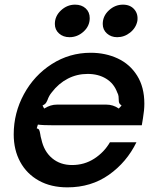

<svg xmlns="http://www.w3.org/2000/svg" viewBox="-20 -795 678 826"><path d="M39 -217Q39 -309 83 -390Q127 -471 203 -519.5Q279 -568 370 -568Q434 -568 486.5 -543.5Q539 -519 570 -469.5Q601 -420 601 -349Q601 -321 595 -286L590 -256H214Q164 -256 143 -259L138 -243Q146 -241 148.5 -236Q151 -231 153 -219Q155 -205 158 -196Q169 -144 204 -114.5Q239 -85 290 -85Q343 -85 385.5 -112.5Q428 -140 453 -183H567Q525 -97 448.5 -43Q372 11 270 11Q199 11 147 -18Q95 -47 67 -98.5Q39 -150 39 -217ZM170 -328Q185 -337 198 -341Q211 -345 226 -345H437Q467 -345 491 -328L503 -341Q495 -347 493 -351.5Q491 -356 491 -363Q491 -372 490 -380.5Q489 -389 484 -398Q470 -436 436.5 -456.5Q403 -477 357 -477Q311 -477 271.5 -456.5Q232 -436 203 -398Q191 -384 184 -364Q180 -355 176.5 -350.5Q173 -346 163 -341ZM216 -692Q216 -726 242.5 -750.5Q269 -775 303 -775Q331 -775 348.5 -759Q366 -743 366 -717Q366 -683 339.5 -659Q313 -635 279 -635Q252 -635 234 -651Q216 -667 216 -692ZM422 -692Q422 -726 448.5 -750.5Q475 -775 509 -775Q540 -775 557.5 -755Q575 -735 571 -705Q565 -675 540 -655Q515 -635 484 -635Q458 -635 440 -651Q422 -667 422 -692Z"/></svg>

Font: Open Sauce Sans Medium Italic
Style: Regular
Weight: 500
Italic angle: -10°
Designer: Alfredo Marco Pradil
Foundry: Creative Sauce Fz LLC
Version: Version 1.477